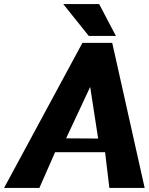

<svg xmlns="http://www.w3.org/2000/svg" viewBox="-28 -921 729 941"><path d="M-8 0H165L242 -175H487L508 0H681L522 -711H376ZM282 -901 407 -745H540L458 -901ZM296 -243 414 -495 453 -242Z"/></svg>

Font: Aerodynamic
Style: BdObl
Weight: 500
Designer: Google
Version: Version 2.000980; 2014